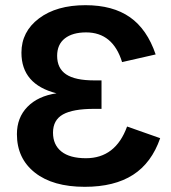

<svg xmlns="http://www.w3.org/2000/svg" viewBox="-20 -718 666 748"><path d="M310.1 9.8Q186 9.8 116 -45.4Q45.9 -100.6 45.9 -195.3Q45.9 -259.8 86.9 -301.8Q127.9 -343.8 200.2 -354.5Q63.5 -389.2 63.5 -512.7Q63.5 -594.7 131.8 -646.2Q200.2 -697.8 313 -697.8Q419.4 -697.8 486.3 -650.9Q553.2 -604 586.4 -505.9L455.6 -476.1Q419.9 -591.8 315.4 -591.8Q262.7 -591.8 232.7 -568.4Q202.6 -544.9 202.6 -500.5Q202.6 -451.7 237.8 -428.2Q272.9 -404.8 346.7 -404.8H375.5V-293.9H346.7Q264.2 -293.9 225.3 -272.2Q186.5 -250.5 186.5 -201.2Q186.5 -153.8 219.2 -127.7Q252 -101.6 314.9 -101.6Q430.2 -101.6 475.1 -225.1L604 -179.7Q570.8 -83.5 498.3 -36.9Q425.8 9.8 310.1 9.8Z"/></svg>

Font: Arial
Style: Bold
Weight: 700
Designer: Steve Matteson
Foundry: Ascender Corporation
Version: Version 2.00.3